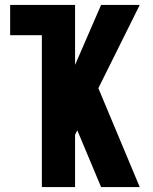

<svg xmlns="http://www.w3.org/2000/svg" viewBox="-20 -755 616 775"><path d="M149 0H283V-211L292 -229L388 0H544L377 -399L544 -735H388L283 -493V-735H21V-613H149Z"/></svg>

Font: Iosevka Sparkle Heavy
Style: Regular
Weight: 900
Designer: Belleve Invis
Foundry: Belleve Invis
Version: Version 4.5.0; ttfautohint (v1.8.3)